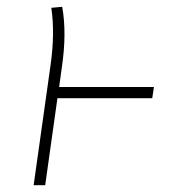

<svg xmlns="http://www.w3.org/2000/svg" viewBox="-20 -545 508 565"><path d="M433 -289 428 -256H149L113 0H79L129 -355Q142 -448 131 -522L163 -525Q177 -448 162 -347L154 -289Z"/></svg>

Font: Fira Sans UltraLight
Style: Italic
Weight: 200
Italic angle: -8°
Designer: Carrois Corporate & Edenspiekermann AG
Foundry: Carrois Corporate GbR & Edenspiekermann AG
Version: Version 4.203;PS 004.203;hotconv 1.0.88;makeotf.lib2.5.64775